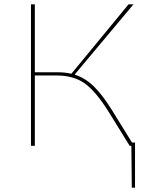

<svg xmlns="http://www.w3.org/2000/svg" viewBox="-20 -678 714 893"><path d="M594 -15H608V195H593L591 0H583L484 -160Q425 -254 373.5 -290.5Q322 -327 243 -327H142V0H124V-658H142V-342H245Q283 -342 312 -335L578 -658H601L327 -331Q375 -316 415 -277.5Q455 -239 500 -167Z"/></svg>

Font: EauTestSC Thin
Style: Regular
Weight: 250
Designer: Christian Thalmann (Catharsis Fonts)
Version: Version 0.001;PS 000.001;hotconv 1.0.88;makeotf.lib2.5.64775